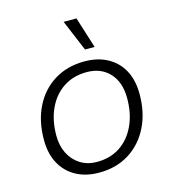

<svg xmlns="http://www.w3.org/2000/svg" viewBox="-116 -876 882 983"><g transform="rotate(-15 325.0 -384.5)"><path d="M289 12Q219 12 167 -16.5Q115 -45 86.5 -97.5Q58 -150 58 -223Q58 -323 96 -398.5Q134 -474 202.5 -516Q271 -558 362 -558Q432 -558 484 -529.5Q536 -501 564 -449Q592 -397 592 -324Q592 -224 554 -148.5Q516 -73 448 -30.5Q380 12 289 12ZM292 -44Q363 -44 415 -78.5Q467 -113 496 -175.5Q525 -238 525 -319Q525 -405 479.5 -453.5Q434 -502 359 -502Q288 -502 235.5 -467.5Q183 -433 154 -371Q125 -309 125 -227Q125 -175 145.5 -133.5Q166 -92 204 -68Q242 -44 292 -44ZM432 -616H381L312 -781H380Z"/></g></svg>

Font: Azeret Mono ExtraLight
Style: Italic
Weight: 250
Italic angle: -12°
Designer: Martin Vácha
Foundry: Displaay
Version: Version 1.002